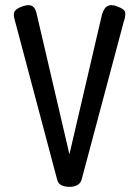

<svg xmlns="http://www.w3.org/2000/svg" viewBox="-20 -713 539 744"><path d="M249 11Q231 11 218.5 5Q206 -1 202 -15L37 -636Q30 -659 37 -669.5Q44 -680 66 -688Q80 -693 91 -693Q102 -693 109.5 -686Q117 -679 121 -664L249 -115L375 -656Q379 -670 386 -680Q393 -690 405 -692.5Q417 -695 437 -687Q465 -677 465.5 -661.5Q466 -646 459 -627L296 -16Q292 -3 280 4Q268 11 249 11Z"/></svg>

Font: Fredoka Condensed
Style: Regular
Weight: 400
Width: 3
Designer: Ben Nathan
Foundry: Milena B. Brandão, Ben Nathan
Version: Version 2.001